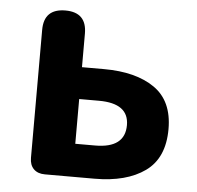

<svg xmlns="http://www.w3.org/2000/svg" viewBox="-45 -606 667 651"><g transform="rotate(5 288.5 -280.0)"><path d="M299.8 0H130.9Q106.4 0 92.8 -13.7Q79.1 -27.3 79.1 -51.8V-487.3Q79.1 -559.6 152.3 -559.6Q224.6 -559.6 224.6 -487.3V-373H299.8Q408.2 -373 471.7 -329.1Q535.2 -285.2 535.2 -189.5Q535.2 -90.8 471.7 -45.4Q408.2 0 299.8 0ZM224.6 -264.6V-112.3H292Q393.6 -112.3 393.6 -190.4Q393.6 -264.6 292 -264.6Z"/></g></svg>

Font: GenSenMaruGothic TW TTF Bold
Style: Regular
Weight: 700
Version: Version 1.301